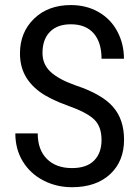

<svg xmlns="http://www.w3.org/2000/svg" viewBox="-20 -741 558 770"><path d="M387.2 -179.7Q387.2 -232.9 358.4 -261.2Q329.6 -289.6 254.4 -316.4Q179.2 -343.3 139.4 -372.8Q99.6 -402.3 79.8 -440.2Q60.1 -478 60.1 -526.9Q60.1 -611.3 116.5 -666Q172.9 -720.7 264.2 -720.7Q326.7 -720.7 375.5 -692.6Q424.3 -664.6 450.7 -614.7Q477.1 -564.9 477.1 -505.4H387.2Q387.2 -571.3 355.5 -607.4Q323.7 -643.6 264.2 -643.6Q210 -643.6 180.2 -613.3Q150.4 -583 150.4 -528.3Q150.4 -483.4 182.6 -453.1Q214.8 -422.9 282.2 -398.9Q387.2 -364.3 432.4 -313.5Q477.5 -262.7 477.5 -180.7Q477.5 -94.2 421.4 -42.2Q365.2 9.8 268.6 9.8Q206.5 9.8 154.1 -17.3Q101.6 -44.4 71.5 -93.5Q41.5 -142.6 41.5 -206.1H131.3Q131.3 -140.1 168.2 -103.5Q205.1 -66.9 268.6 -66.9Q327.6 -66.9 357.4 -97.2Q387.2 -127.4 387.2 -179.7Z"/></svg>

Font: Roboto Condensed
Style: Regular
Weight: 400
Designer: Google
Version: Version 2.001047; 2015